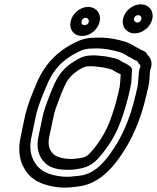

<svg xmlns="http://www.w3.org/2000/svg" viewBox="-20 -840 724 886"><path d="M598.2 -754.5C600.2 -763.4 608.3 -770 617.8 -770C628.4 -770 634.8 -761.4 632.5 -751.5C630.5 -742.6 622.4 -736 612.9 -736C603.5 -736 596.1 -745.4 598.2 -754.5ZM548.2 -754.5C539.4 -716.4 564.6 -686 601.4 -686C637.4 -686 674 -714.5 682.5 -751.5C691.3 -789.6 667.1 -820 629.3 -820C593.3 -820 556.7 -791.5 548.2 -754.5ZM356.4 -742.5C358.7 -752.2 366.1 -758 375 -758C384.4 -758 391.8 -748.6 389.7 -739.5C387.5 -729.7 380.3 -724 370.6 -724C359.3 -724 353.8 -731.3 356.4 -742.5ZM306.4 -742.5C297.5 -704.1 320.8 -674 359.1 -674C395.8 -674 431.3 -702.9 439.7 -739.5C448.5 -777.6 423.3 -808 386.5 -808C349.8 -808 314.8 -778.6 306.4 -742.5ZM179.8 -315.5C171.6 -279.9 165.3 -244 157.9 -212C144.9 -155.7 160.5 -113.7 187.7 -88.6C214.3 -59.8 265.8 -53.9 314.4 -57.1C360.5 -62.1 396.1 -68.8 431.3 -106.8C473.1 -152.4 510.7 -209.4 535.4 -275.5C550.1 -315.6 562.8 -354.2 573.3 -400L582.1 -438C588.6 -466.1 586.8 -490.6 589 -512.1C590.1 -521.8 586.6 -529.1 581.9 -532.8C564.7 -546.4 550.9 -550.6 539.3 -557.7C518.7 -572.2 498.2 -572.9 479.9 -577.4C462.4 -581.6 443.1 -581.6 428.3 -583.7C419.5 -585.1 406.2 -584.6 398.8 -584C363.2 -583.5 337.4 -566.4 319.5 -555.2C291.6 -537.9 262.9 -511.5 243.4 -476.9C226 -446.2 209.9 -402.9 197.6 -369.6C190.8 -351.8 184.6 -333.2 179.8 -315.5ZM229.6 -314.5C233.6 -329.2 239 -345.8 245.4 -362.4C257.7 -395.7 273.8 -437.5 287.2 -461.1C300.1 -484 316.9 -499.1 340.2 -515.2C358.3 -526.5 370.4 -534 388.3 -534C395.6 -534 402.5 -534.7 410.6 -534.1C426.7 -531.8 444.9 -530.9 458 -528.5C480.5 -523.1 494.4 -521.5 503.6 -514.8C516.6 -505.3 528.5 -501.9 537.1 -496.5C535.4 -475.7 535 -456.8 531.9 -437.1L523.3 -400C513.4 -357 501.6 -321 487.5 -282.5C465.9 -224.7 432.8 -174.6 396.6 -135.2C377.4 -114.3 367.4 -111.9 321.5 -106.9C277.5 -104.2 241.9 -115 227.6 -128C208.5 -145.3 198.4 -170.5 207.9 -212C215.7 -245.5 222 -281.2 229.6 -314.5ZM126.2 -213C133.8 -245.8 140.7 -284.6 148.1 -316.6C158.9 -357 174.4 -396.1 191 -434.6C223.8 -519.3 269.9 -565.4 338.9 -599.3C361.7 -611.4 377.6 -616 406.2 -616C406.7 -616 407.4 -616 407.8 -616C455.4 -619 500.5 -609.5 536.6 -598.1C550.6 -593 561.4 -585.4 575.2 -577.6C581.9 -573.8 588.2 -572.1 598.1 -564.8C604.4 -560.3 612.9 -561.8 615.3 -554.7C618.4 -545.3 634.2 -541 625.7 -525.9C623.7 -522.4 622.4 -518.3 622.1 -514.9L620.4 -498.9C618.3 -479.4 617.9 -459.1 614.2 -438.4L605.3 -400C579.6 -288.6 540.6 -201.9 488.2 -130.2C449 -76.6 406.7 -34.7 343.8 -28.8C320 -25.8 293.6 -22.8 271 -24.9C202.7 -31.2 161.4 -52.7 139.5 -91.8C121.2 -121.5 113.8 -159.2 126.2 -213ZM76.2 -213C61.4 -148.8 70 -98.7 93.5 -60.2C122.7 -8.7 178.7 17.8 255 24.9C284.2 27.6 313.9 24 338 20.8C425.6 12.1 485.5 -50 527.8 -107.8C586.3 -187.9 628.3 -283 655.3 -400L664.4 -439C670.1 -463.8 670.5 -485.7 671.5 -505.8L672.6 -516.1C686.2 -546 677.1 -571.2 662.4 -584.8C656.3 -597 646.4 -605.6 631 -609.7C623.6 -614.7 615 -619.8 606.6 -623.1C596.3 -629 581.9 -638.9 562.6 -645.9C522 -658.7 474 -669.3 417 -666C382.6 -665.8 354.5 -658.6 323.8 -642.6C243 -602.6 181.8 -540.8 143.7 -443.4C127.6 -405.8 110 -361.6 98.3 -317.4C90 -281.7 83.4 -244.4 76.2 -213Z"/></svg>

Font: HoneyBee
Style: StrIt
Weight: 700
Foundry: Cannot Into Space Fonts
Version: Version 0.89